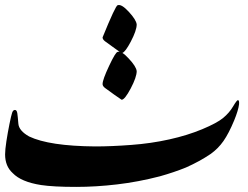

<svg xmlns="http://www.w3.org/2000/svg" viewBox="-20 -733 974 753"><path d="M353.5 -158.7Q416.5 -158.7 494.6 -164.6Q572.8 -170.4 644 -186.3Q715.3 -202.1 773.2 -226.3Q831.1 -250.5 855.2 -270.5Q879.4 -290.5 894 -315.4Q908.7 -340.3 913.1 -340.3Q918.9 -340.3 917.5 -323.7Q914.6 -300.3 898.4 -260.7Q877.4 -210 856.4 -179.9Q835.4 -149.9 805.7 -128.9Q763.2 -100.1 709.5 -76.2Q662.6 -57.1 606.9 -41.5Q522 -19.5 439.2 -9.8Q356.4 0 278.8 0Q189 0 141.1 -7.3Q63 -19.5 29.8 -54.2Q0 -81.1 0 -127.4Q0 -145.5 5.1 -179.2Q10.3 -212.9 17.1 -246.6Q23.9 -280.3 27.6 -291Q31.2 -301.8 38.6 -301.8Q45.9 -301.8 47.9 -288.8Q49.8 -275.9 52 -248Q54.2 -220.2 94.2 -197.8Q172.9 -160.2 353.5 -158.7ZM382.3 -586.4Q433.6 -712.4 441.4 -712.4Q456.1 -718.3 485.1 -686.8Q514.2 -655.3 516.1 -637.2Q516.1 -613.8 492.7 -569.3Q472.2 -530.3 460 -525.4Q470.7 -519 484.9 -503.4Q514.2 -472.2 516.1 -454.1Q516.1 -430.7 492.7 -386.2Q469.2 -341.8 457 -341.8Q453.1 -344.2 428.7 -361.3Q404.3 -378.4 391.6 -388.2Q382.3 -395.5 382.3 -403.3Q382.3 -420.4 408 -474.9Q433.6 -529.3 441.4 -529.3Q444.8 -530.8 449.2 -529.8Q441.9 -534.7 428.7 -544.4Q404.3 -561.5 391.6 -571.3Q382.3 -578.6 382.3 -586.4Z"/></svg>

Font: IranNastaliq
Style: Regular
Weight: 400
Designer: Hossein Zahedi
Version: Version 1.5